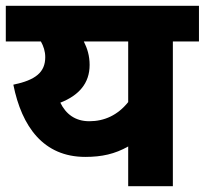

<svg xmlns="http://www.w3.org/2000/svg" viewBox="-20 -642 706 662"><path d="M666 -622H0V-499H121C130 -483 136 -465 136 -445C136 -393 103 -366 26 -350C55 -205 130 -101 274 -101C331 -101 376 -111 422 -137V0H576V-499H666ZM188 -288C252 -313 289 -355 289 -418C289 -450 281 -475 269 -499H422V-290C386 -245 340 -224 288 -224C239 -224 207 -249 188 -288Z"/></svg>

Font: Noto Sans Devanagari UI ExtraBold
Style: Regular
Weight: 800
Designer: Jelle Bosma - Monotype Design Team
Foundry: Monotype Imaging Inc.
Version: Version 2.003